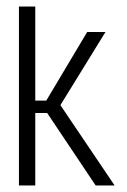

<svg xmlns="http://www.w3.org/2000/svg" viewBox="-20 -568 389 588"><path d="M38 0V-548H88V0ZM66 -222V-260H127V-222ZM273 0 111 -242 247 -470H303L165 -246L331 0Z"/></svg>

Font: Smooch Sans Thin
Style: Regular
Weight: 400
Version: Version 1.010